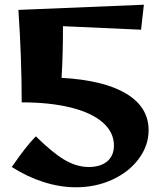

<svg xmlns="http://www.w3.org/2000/svg" viewBox="-20 -795 680 814"><path d="M30 -87Q91 -176 132 -217Q204 -146 255 -116.5Q306 -87 356 -87Q406 -87 434.5 -111Q463 -135 463 -178Q463 -234 416 -275.5Q369 -317 280.5 -339Q192 -361 72 -361Q72 -548 58 -753L590 -775L578 -669L247 -684Q247 -561 241 -465Q420 -455 515 -398Q610 -341 610 -243Q610 -178 568.5 -122Q527 -66 456.5 -33.5Q386 -1 302 -1Q235 -1 165.5 -23Q96 -45 30 -87Z"/></svg>

Font: Otomanopee One
Style: Regular
Weight: 400
Designer: Das Ende der Wildnis
Foundry: Gutenberg Labo
Version: Version 3.005